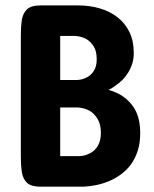

<svg xmlns="http://www.w3.org/2000/svg" viewBox="-20 -704 579 724"><path d="M132.8 -683.6H274.4Q317.9 -683.6 356.4 -672.4Q395 -661.1 423.3 -638.7Q452.1 -616.2 468.3 -582.8Q484.4 -549.3 484.4 -504.9Q484.4 -481.9 478.5 -463.4Q472.2 -444.3 462.6 -429.2Q453.1 -414.1 441.9 -402.8Q429.7 -391.1 413.3 -379.4Q397 -367.7 388.7 -365.2Q417 -357.4 438 -344.2Q458 -331.1 471.4 -315.7Q484.9 -300.3 492.7 -284.2Q502.9 -261.2 505.9 -240.2Q508.8 -219.2 508.8 -203.1Q508.8 -165 499.5 -136.2Q490.2 -107.4 475.1 -85.9Q460 -64.9 440.4 -49.8Q420.9 -34.7 400.9 -25.4Q354 -2.9 293 0H132.8Q97.7 0 82 -14.6Q66.4 -29.3 62.5 -54.7Q58.6 -80.1 58.6 -112.3V-572.3Q58.6 -604 62.5 -629.2Q66.4 -654.3 82 -668.9Q97.7 -683.6 132.8 -683.6ZM265.6 -568.4H207V-402.3H269.5Q289.6 -402.8 307.1 -412.1Q323.7 -420.4 334.2 -437.3Q344.7 -454.1 344.7 -480.5Q344.7 -510.7 333.5 -528.8Q322.3 -546.9 305.2 -557.1Q288.6 -565.9 265.6 -568.4ZM274.4 -298.8H207V-115.2H278.3Q299.8 -115.7 319.3 -126Q337.4 -134.8 348.9 -154.1Q360.4 -173.3 360.4 -203.1Q360.4 -234.9 348.1 -255.4Q335.9 -275.9 317.4 -286.6Q298.8 -296.4 274.4 -298.8Z"/></svg>

Font: Dangrek
Style: Regular
Weight: 400
Designer: Danh Hong
Version: Version 8.001; ttfautohint (v1.8.3)